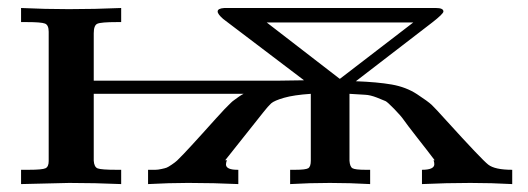

<svg xmlns="http://www.w3.org/2000/svg" viewBox="-20 -465 1333 485"><path d="M33.2 0V-36.1H51.8Q86.9 -36.1 95 -40Q103 -43.9 103 -58.1V-384.8Q103 -401.9 93.5 -405.5Q84 -409.2 47.9 -409.2H33.2V-444.8Q94.2 -441.9 153.8 -441.9Q219.7 -441.9 286.1 -444.8V-409.2H274.9Q234.9 -409.2 225.8 -405Q216.8 -400.9 216.8 -380.9V-261.2H680.2L748 -262.2L543.9 -417Q529.8 -429.2 529.8 -436Q529.8 -443.8 546.9 -444.8H1081.1Q1100.1 -444.8 1100.1 -436Q1100.1 -430.2 1071.8 -408.2Q1062 -400.4 878.9 -259.8Q933.1 -257.8 969.5 -251.5Q1005.9 -245.1 1033.4 -227.1Q1061 -209 1070.6 -200Q1080.1 -190.9 1106.9 -161.1Q1196.8 -62 1213.4 -49.1Q1230 -36.1 1273.9 -36.1V0Q1222.2 -2.9 1168 -2.9Q1107.9 -2.9 1045.9 0V-36.1Q1076.7 -36.1 1077.1 -49.8Q1077.1 -55.7 1075.2 -60.1H1078.1Q1060.1 -84 1033.4 -117.9Q1006.8 -151.9 1000 -161.9Q993.2 -171.9 976.1 -189.5Q959 -207 954.1 -209.5Q949.2 -211.9 932.1 -218.5Q915 -225.1 902.6 -225.6Q890.1 -226.1 862.8 -228V-59.1Q863.8 -43.9 870.4 -40Q877 -36.1 903.8 -36.1H915V0Q864.3 -2.9 813.2 -2.9Q762.2 -2.9 712.9 0V-36.1H725.1Q752 -36.1 758.5 -40Q765.1 -43.9 765.1 -59.1V-228Q722.2 -225.1 697.5 -218Q672.9 -210.9 665 -203.9Q657.2 -196.8 645 -181.2L548.8 -60.1H553.2Q551.3 -56.2 550.8 -49.8Q550.8 -35.6 582 -36.1V0Q520 -2.9 458 -2.9H453.1Q408.2 -2.9 354 0V-36.1Q366.2 -36.1 372.6 -36.1Q378.9 -36.1 387.9 -38.1Q397 -40 400.9 -41.5Q404.8 -43 413.8 -49.1Q422.9 -55.2 427.5 -59.6Q432.1 -64 444.1 -76.4Q456.1 -88.9 464.6 -98.4Q473.1 -107.9 491.5 -127.9Q509.8 -147.9 524.9 -165Q528.8 -168.9 536.9 -178Q544.9 -187 547.4 -189.5Q549.8 -191.9 555.9 -198Q562 -204.1 564.5 -206.5Q566.9 -209 572.5 -212.9Q578.1 -216.8 583 -220.5Q587.9 -224.1 595.2 -228H216.8V-59.1Q217.8 -43 226.8 -39.6Q235.8 -36.1 274.9 -36.1H286.1V0Q220.2 -2.9 154.8 -2.9Q144 -2.9 33.2 0ZM653.8 -408.2 837.9 -266.1H838.9L1023.9 -408.2Z"/></svg>

Font: CMU Serif
Style: Bold
Weight: 700
Version: Version 0.7.0